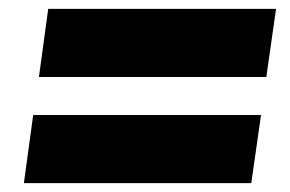

<svg xmlns="http://www.w3.org/2000/svg" viewBox="-20 -567 655 434"><path d="M89 -547H604L582 -393H68ZM55 -307H570L548 -153H34Z"/></svg>

Font: Pathway Extreme 28pt Black
Style: Italic
Weight: 900
Italic angle: -8°
Designer: Eduardo Rodriguez Tunni
Foundry: Eduardo Rodriguez Tunni
Version: Version 1.001;gftools[0.9.26]